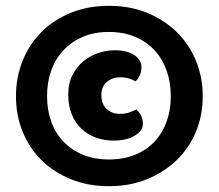

<svg xmlns="http://www.w3.org/2000/svg" viewBox="-20 -639 753 661"><path d="M35 -308Q35 -373 58 -430Q81 -487 123 -529Q165 -571 224 -595Q283 -619 355 -619Q427 -619 486 -595Q545 -571 588 -529Q631 -487 654.5 -430Q678 -373 678 -308Q678 -242 654.5 -185.5Q631 -129 588 -87.5Q545 -46 486 -22Q427 2 355 2Q283 2 224 -22Q165 -46 123 -87.5Q81 -129 58 -185.5Q35 -242 35 -308ZM355 -529Q305 -529 266 -512.5Q227 -496 199 -466.5Q171 -437 156.5 -396.5Q142 -356 142 -308Q142 -260 156.5 -220Q171 -180 199 -151Q227 -122 266 -106Q305 -90 355 -90Q405 -90 444.5 -106Q484 -122 511.5 -151Q539 -180 553.5 -220Q568 -260 568 -308Q568 -356 553.5 -396.5Q539 -437 511.5 -466.5Q484 -496 444.5 -512.5Q405 -529 355 -529ZM394 -373Q367 -373 348 -357Q329 -341 329 -312Q329 -281 347 -264Q365 -247 393 -247Q412 -247 425.5 -252Q439 -257 449 -262Q472 -242 472 -212Q472 -189 444 -172Q416 -155 371 -155Q338 -155 309.5 -165.5Q281 -176 260 -196Q239 -216 227 -245.5Q215 -275 215 -313Q215 -352 229.5 -380.5Q244 -409 267 -428Q290 -447 318.5 -456.5Q347 -466 375 -466Q417 -466 442 -449.5Q467 -433 467 -408Q467 -379 447 -359Q438 -364 424.5 -368.5Q411 -373 394 -373Z"/></svg>

Font: Baloo Da 2 ExtraBold
Style: Regular
Weight: 800
Designer: Noopur Datye, Sulekha Rajkumar and Ek Type
Foundry: Ek Type
Version: Version 1.640;hotconv 1.0.111;makeotfexe 2.5.65597; ttfautoh